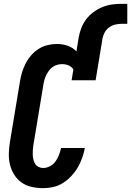

<svg xmlns="http://www.w3.org/2000/svg" viewBox="-20 -972 683 1000"><path d="M205 8Q174 8 145 1.5Q116 -5 93 -21Q70 -37 54.5 -61.5Q39 -86 32 -114.5Q25 -143 26 -173Q27 -203 32 -234L84 -548Q88 -572 95 -595.5Q102 -619 113.5 -641.5Q125 -664 142.5 -684Q160 -704 181.5 -717.5Q203 -731 227.5 -737Q252 -743 276 -743Q306 -743 333 -733.5Q360 -724 378 -704L389 -772Q393 -797 402 -822Q411 -847 427 -869Q443 -891 465 -907.5Q487 -924 512 -934.5Q537 -945 562.5 -948.5Q588 -952 613 -952H643V-848H613Q597 -848 580 -844Q563 -840 548.5 -829.5Q534 -819 525.5 -803.5Q517 -788 514 -772L478 -554H353L362 -610Q354 -624 338 -631Q322 -638 304 -638Q291 -638 278 -634.5Q265 -631 254 -623Q243 -615 235 -604Q227 -593 221 -581Q215 -569 211.5 -556.5Q208 -544 206 -531L154 -217Q152 -204 151 -191Q150 -178 150.5 -165.5Q151 -153 154 -140.5Q157 -128 163.5 -118Q170 -108 181 -102.5Q192 -97 205 -97Q223 -97 240.5 -106.5Q258 -116 269.5 -132Q281 -148 287.5 -165.5Q294 -183 298 -201H422Q417 -175 408 -149.5Q399 -124 385 -100Q371 -76 351.5 -55Q332 -34 308 -19Q284 -4 257.5 2Q231 8 205 8Z"/></svg>

Font: Iosevka SS04 Extrabold Oblique
Style: Regular
Weight: 800
Italic angle: -9°
Monospace: yes
Designer: Belleve Invis
Foundry: Belleve Invis
Version: Version 19.0.0; ttfautohint (v1.8.4)